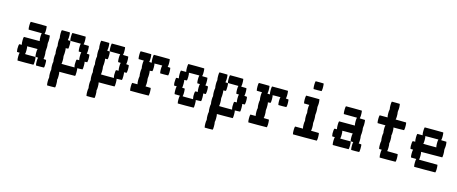

<svg xmlns="http://www.w3.org/2000/svg" viewBox="-44 -1153 4658 1956"><g transform="rotate(15 2285.5 -175.0)"><path d="M141.6 -380.4 142.6 -383.3H226.1Q309.1 -383.3 310.1 -382.3Q313 -377.4 314 -353.5Q314.9 -329.6 313 -315.9Q310.5 -302.2 310.1 -301.3L311.5 -300.8Q312.5 -300.8 314.9 -300.5Q317.4 -300.3 320.8 -300Q324.2 -299.8 328.4 -299.8Q332.5 -299.8 336.9 -299.8Q364.7 -299.8 365.7 -298.8Q368.2 -294.4 369.4 -270.3Q370.6 -246.1 368.7 -233.9Q368.2 -232.4 367.7 -228.8Q367.2 -225.1 367.2 -224.1Q365.7 -214.8 366.7 -210.4Q369.6 -197.3 369.4 -174.8Q369.1 -152.3 366.7 -139.6Q365.7 -133.3 366.7 -127Q370.1 -112.3 369.6 -84.5Q369.1 -56.6 365.7 -51.3L377.4 -49.8H378.9Q392.6 -49.8 393.6 -48.8Q398.4 -41 397.5 -2.9Q396.5 28.8 393.1 32.2Q392.1 33.2 350.6 33.2L309.1 32.7L308.1 28.8Q304.7 16.6 304.7 -9.8Q304.7 -36.1 308.1 -45.9L309.1 -49.8L295.4 -50.3L281.2 -50.8L280.3 -54.7Q276.9 -67.4 276.9 -93.3Q276.9 -119.1 280.3 -129.4L281.7 -133.3H226.1Q219.7 -133.3 213.4 -133.3Q207 -133.3 201.7 -133.3Q196.3 -133.3 191.4 -133.1Q186.5 -132.8 182.9 -132.8Q179.2 -132.8 176.3 -132.8Q173.3 -132.8 171.9 -132.8L170.9 -132.3Q175.3 -124.5 175.3 -92.3Q175.3 -59.1 170.9 -51.3Q170.4 -50.8 177.7 -50.5Q185.1 -50.3 198.5 -50Q211.9 -49.8 226.1 -49.8H281.7L282.7 -46.9Q286.6 -37.1 286.1 -4.4Q285.6 28.3 281.7 32.2Q280.8 33.2 197.8 33.2L114.3 32.7L113.3 28.8Q109.9 16.1 110.1 -10Q110.4 -36.1 113.8 -45.9L114.7 -49.8L100.6 -50.3L86.9 -50.8L85.4 -54.7Q79.6 -75.7 83.5 -114.3Q85 -128.9 86.9 -131.1Q88.9 -133.3 101.1 -133.3H114.7L113.8 -137.7Q110.4 -151.4 110.4 -177.7Q110.4 -204.1 113.8 -213.4L115.2 -216.8H198.2H281.2L280.3 -221.2Q276.9 -234.4 276.9 -260.3Q276.9 -286.1 280.3 -296.4L281.7 -299.8L211.9 -300.3L142.1 -300.8L141.1 -304.7Q137.7 -317.4 137.9 -344.5Q138.2 -371.6 141.6 -380.4Z M469.7 -380.4 471.2 -383.3H512.7Q554.2 -383.3 555.2 -382.3Q558.1 -377.4 559.1 -353.5Q560.1 -329.6 557.6 -315.9Q557.1 -313.5 556.9 -311.5Q556.6 -309.6 556.4 -308.3Q556.2 -307.1 555.9 -305.9Q555.7 -304.7 555.7 -304Q555.7 -303.2 555.7 -302.7Q555.7 -302.2 555.2 -301.8V-301.3L566.9 -299.8H568.4Q569.8 -299.8 572.8 -299.8Q579.6 -299.8 581.1 -299.6Q582.5 -299.3 583.5 -296.9Q585.9 -290.5 586.7 -267.6Q587.4 -244.6 585.4 -232.4Q584 -220.7 582.5 -217.8Q581.5 -216.8 568.4 -216.8Q555.2 -216.8 555.2 -215.3Q558.6 -210 558.8 -181.9Q559.1 -153.8 556.2 -139.6Q555.2 -133.3 556.2 -127Q559.6 -112.3 559.1 -84.5Q558.6 -56.6 555.2 -51.3Q554.7 -50.8 563.7 -50.5Q572.8 -50.3 589.4 -50Q606 -49.8 623.5 -49.8H692.9L691.9 -54.7Q685.5 -77.6 689.5 -114.3Q690.9 -128.9 692.9 -131.1Q694.8 -133.3 707 -133.3H720.7L719.7 -137.7Q716.3 -150.9 716.3 -176.8Q716.3 -202.6 719.7 -212.9L720.7 -216.3L707 -216.8L692.9 -217.3L691.9 -221.2Q688.5 -233.4 688.5 -259.8Q688.5 -286.1 691.9 -296.4L693.4 -299.8L637.2 -300.3L581.5 -300.8L580.6 -304.7Q577.1 -317.4 577.4 -344.5Q577.6 -371.6 581.1 -380.4L582 -383.3H651.4Q720.7 -383.3 721.7 -382.3Q724.6 -377.4 725.6 -353.5Q726.6 -329.6 724.6 -315.9Q722.2 -302.2 721.7 -301.3L723.1 -300.8Q724.1 -300.8 726.6 -300.5Q729 -300.3 732.4 -300Q735.8 -299.8 740 -299.8Q744.1 -299.8 748.5 -299.8Q776.4 -299.8 777.3 -298.8Q780.3 -293.9 781.2 -270Q782.2 -246.1 780.3 -232.4Q777.8 -218.8 777.3 -217.8Q776.4 -216.8 790.5 -216.8Q803.7 -216.8 805.2 -215.3Q808.1 -210.4 809.1 -186.8Q810.1 -163.1 807.6 -149.4Q806.6 -144.5 806.2 -140.9Q805.7 -137.2 805.4 -136Q805.2 -134.8 805.2 -134.3Q804.2 -133.3 790.5 -133.3Q776.4 -133.3 777.3 -132.3Q781.2 -125.5 781.2 -92.3Q781.2 -58.1 777.3 -51.3Q775.9 -49.8 748.5 -49.8Q741.2 -49.8 734.9 -49.6Q728.5 -49.3 725.1 -48.8H721.7Q725.6 -42 725.6 -8.8Q725.6 25.4 721.7 32.2Q720.7 33.2 637.7 33.2H554.7L555.7 37.6Q559.1 49.3 558.8 79.3Q558.6 109.4 555.2 115.2Q554.7 115.7 554.9 117.4Q555.2 119.1 555.7 121.1Q559.1 133.8 558.8 164.3Q558.6 194.8 554.7 198.7Q553.7 199.7 512.2 199.7L470.7 199.2L469.7 195.3Q466.3 182.6 466.3 156.5Q466.3 130.4 469.7 120.6Q470.7 116.7 469.7 112.3Q466.3 99.1 466.3 73.2Q466.3 47.4 469.7 37.1Q470.7 33.2 469.7 28.8Q466.3 15.6 466.3 -10Q466.3 -35.6 469.7 -45.9Q470.7 -49.8 469.7 -54.7Q466.3 -67.9 466.3 -93.5Q466.3 -119.1 469.7 -129.4Q470.7 -133.3 469.7 -137.7Q466.3 -150.9 466.3 -176.8Q466.3 -202.6 469.7 -212.9Q470.7 -216.8 469.7 -221.2Q466.3 -234.4 466.3 -260Q466.3 -285.6 469.7 -295.9Q470.7 -299.8 469.7 -304.7Q466.3 -318.4 466.3 -344.7Q466.3 -371.1 469.7 -380.4Z M885.3 -380.4 886.7 -383.3H928.2Q969.7 -383.3 970.7 -382.3Q973.6 -377.4 974.6 -353.5Q975.6 -329.6 973.1 -315.9Q972.7 -313.5 972.4 -311.5Q972.2 -309.6 971.9 -308.3Q971.7 -307.1 971.4 -305.9Q971.2 -304.7 971.2 -304Q971.2 -303.2 971.2 -302.7Q971.2 -302.2 970.7 -301.8V-301.3L982.4 -299.8H983.9Q985.4 -299.8 988.3 -299.8Q995.1 -299.8 996.6 -299.6Q998 -299.3 999 -296.9Q1001.5 -290.5 1002.2 -267.6Q1002.9 -244.6 1001 -232.4Q999.5 -220.7 998 -217.8Q997.1 -216.8 983.9 -216.8Q970.7 -216.8 970.7 -215.3Q974.1 -210 974.4 -181.9Q974.6 -153.8 971.7 -139.6Q970.7 -133.3 971.7 -127Q975.1 -112.3 974.6 -84.5Q974.1 -56.6 970.7 -51.3Q970.2 -50.8 979.2 -50.5Q988.3 -50.3 1004.9 -50Q1021.5 -49.8 1039.1 -49.8H1108.4L1107.4 -54.7Q1101.1 -77.6 1105 -114.3Q1106.4 -128.9 1108.4 -131.1Q1110.4 -133.3 1122.6 -133.3H1136.2L1135.3 -137.7Q1131.8 -150.9 1131.8 -176.8Q1131.8 -202.6 1135.3 -212.9L1136.2 -216.3L1122.6 -216.8L1108.4 -217.3L1107.4 -221.2Q1104 -233.4 1104 -259.8Q1104 -286.1 1107.4 -296.4L1108.9 -299.8L1052.7 -300.3L997.1 -300.8L996.1 -304.7Q992.7 -317.4 992.9 -344.5Q993.2 -371.6 996.6 -380.4L997.6 -383.3H1066.9Q1136.2 -383.3 1137.2 -382.3Q1140.1 -377.4 1141.1 -353.5Q1142.1 -329.6 1140.1 -315.9Q1137.7 -302.2 1137.2 -301.3L1138.7 -300.8Q1139.6 -300.8 1142.1 -300.5Q1144.5 -300.3 1147.9 -300Q1151.4 -299.8 1155.5 -299.8Q1159.7 -299.8 1164.1 -299.8Q1191.9 -299.8 1192.9 -298.8Q1195.8 -293.9 1196.8 -270Q1197.8 -246.1 1195.8 -232.4Q1193.4 -218.8 1192.9 -217.8Q1191.9 -216.8 1206.1 -216.8Q1219.2 -216.8 1220.7 -215.3Q1223.6 -210.4 1224.6 -186.8Q1225.6 -163.1 1223.1 -149.4Q1222.2 -144.5 1221.7 -140.9Q1221.2 -137.2 1220.9 -136Q1220.7 -134.8 1220.7 -134.3Q1219.7 -133.3 1206.1 -133.3Q1191.9 -133.3 1192.9 -132.3Q1196.8 -125.5 1196.8 -92.3Q1196.8 -58.1 1192.9 -51.3Q1191.4 -49.8 1164.1 -49.8Q1156.7 -49.8 1150.4 -49.6Q1144 -49.3 1140.6 -48.8H1137.2Q1141.1 -42 1141.1 -8.8Q1141.1 25.4 1137.2 32.2Q1136.2 33.2 1053.2 33.2H970.2L971.2 37.6Q974.6 49.3 974.4 79.3Q974.1 109.4 970.7 115.2Q970.2 115.7 970.5 117.4Q970.7 119.1 971.2 121.1Q974.6 133.8 974.4 164.3Q974.1 194.8 970.2 198.7Q969.2 199.7 927.7 199.7L886.2 199.2L885.3 195.3Q881.8 182.6 881.8 156.5Q881.8 130.4 885.3 120.6Q886.2 116.7 885.3 112.3Q881.8 99.1 881.8 73.2Q881.8 47.4 885.3 37.1Q886.2 33.2 885.3 28.8Q881.8 15.6 881.8 -10Q881.8 -35.6 885.3 -45.9Q886.2 -49.8 885.3 -54.7Q881.8 -67.9 881.8 -93.5Q881.8 -119.1 885.3 -129.4Q886.2 -133.3 885.3 -137.7Q881.8 -150.9 881.8 -176.8Q881.8 -202.6 885.3 -212.9Q886.2 -216.8 885.3 -221.2Q881.8 -234.4 881.8 -260Q881.8 -285.6 885.3 -295.9Q886.2 -299.8 885.3 -304.7Q881.8 -318.4 881.8 -344.7Q881.8 -371.1 885.3 -380.4Z M1300.8 -380.4 1302.2 -383.3H1357.4Q1412.6 -383.3 1413.6 -382.3Q1416.5 -377.4 1417.5 -353.5Q1418.5 -329.6 1416.5 -315.9Q1414.1 -302.2 1413.6 -301.3L1425.3 -299.8H1426.8H1440.9L1439.5 -304.7Q1436 -317.9 1436.3 -344.5Q1436.5 -371.1 1439.9 -380.4L1440.9 -383.3H1524.4Q1607.4 -383.3 1608.4 -382.3Q1611.3 -377.4 1612.3 -353.5Q1613.3 -329.6 1611.3 -315.9Q1608.9 -302.2 1608.4 -301.3L1620.1 -299.8H1621.6Q1635.3 -299.8 1636.2 -298.8Q1639.2 -293.9 1640.1 -270Q1641.1 -246.1 1639.2 -232.4Q1636.7 -218.8 1635.7 -217.8Q1634.8 -216.8 1593.3 -216.8L1551.8 -217.3L1550.8 -221.2Q1547.4 -233.4 1547.4 -259.8Q1547.4 -286.1 1550.8 -295.9L1551.8 -299.8H1510.3Q1499 -299.8 1489.5 -299.6Q1480 -299.3 1474.6 -298.8H1469.2Q1473.6 -291 1473.6 -258.3Q1473.6 -225.6 1469.2 -217.8Q1468.3 -216.8 1454.6 -216.8Q1441.4 -216.8 1441.4 -215.3Q1444.8 -210 1445.3 -181.9Q1445.8 -153.8 1442.9 -139.6Q1441.9 -133.3 1442.9 -127Q1446.3 -112.3 1445.8 -84.5Q1445.3 -56.6 1441.4 -51.3L1442.9 -50.8Q1443.8 -50.8 1446.5 -50.5Q1449.2 -50.3 1452.4 -50Q1455.6 -49.8 1460 -49.8Q1464.4 -49.8 1468.8 -49.8Q1496.1 -49.8 1497.1 -48.8Q1499.5 -44.4 1500.7 -20.3Q1502 3.9 1500 16.1Q1499.5 17.6 1499 21.2Q1498.5 24.9 1498.5 25.9Q1497.6 31.2 1496.6 32.2Q1495.6 33.2 1398.4 33.2L1301.8 32.7L1300.8 28.8Q1297.4 16.6 1297.4 -10.7Q1297.4 -38.1 1300.8 -46.9L1302.2 -49.8H1329.6H1357.4L1356.4 -54.7Q1353 -67.9 1353 -93.5Q1353 -119.1 1356.4 -129.4Q1357.4 -133.3 1356.4 -137.7Q1353 -150.9 1353 -176.8Q1353 -202.6 1356.4 -212.9Q1357.4 -216.8 1356.4 -221.2Q1353 -234.4 1353 -260.3Q1353 -286.1 1356.4 -296.4L1357.4 -299.8L1329.6 -300.3L1301.8 -300.8L1300.8 -304.7Q1297.4 -317.4 1297.4 -344.5Q1297.4 -371.6 1300.8 -380.4Z M1803.7 -380.4 1804.7 -383.3H1888.2Q1971.2 -383.3 1972.2 -382.3Q1975.1 -377.4 1976.1 -353.5Q1977.1 -329.6 1975.1 -315.9Q1972.7 -302.2 1972.2 -301.3L1973.6 -300.8Q1974.6 -300.8 1977.1 -300.5Q1979.5 -300.3 1982.9 -300Q1986.3 -299.8 1990.5 -299.8Q1994.6 -299.8 1999 -299.8Q2026.9 -299.8 2027.8 -298.8Q2030.8 -293.9 2031.7 -270Q2032.7 -246.1 2030.8 -232.4Q2028.3 -218.8 2027.8 -217.8Q2026.9 -216.8 2041 -216.8Q2054.2 -216.8 2055.7 -215.3Q2058.6 -210.4 2059.6 -186.8Q2060.5 -163.1 2058.1 -149.4Q2057.1 -144.5 2056.6 -140.9Q2056.2 -137.2 2055.9 -136Q2055.7 -134.8 2055.7 -134.3Q2054.7 -133.3 2041 -133.3Q2026.9 -133.3 2027.8 -132.3Q2031.7 -125.5 2031.7 -92.3Q2031.7 -58.1 2027.8 -51.3Q2026.4 -49.8 1999 -49.8Q1991.7 -49.8 1985.4 -49.6Q1979 -49.3 1975.6 -48.8H1972.2Q1976.1 -42 1975.8 -6.8Q1975.6 28.3 1971.7 32.2Q1970.7 33.2 1887.7 33.2L1804.2 32.7L1803.2 28.8Q1799.8 16.1 1800 -10.3Q1800.3 -36.6 1803.7 -46.4L1804.7 -49.8L1776.9 -50.3L1749 -50.8L1747.6 -54.7Q1744.1 -67.4 1744.4 -93.5Q1744.6 -119.6 1748 -129.4L1749 -133.3L1735.4 -133.8H1721.2L1720.2 -137.7Q1713.9 -160.2 1717.8 -197.8Q1719.2 -212.4 1721.2 -214.6Q1723.1 -216.8 1735.4 -216.8H1749L1748 -221.2Q1744.6 -234.9 1744.6 -261.2Q1744.6 -287.6 1748 -296.9L1749.5 -299.8H1776.9H1804.7L1803.2 -304.7Q1799.8 -317.9 1800 -344.5Q1800.3 -371.1 1803.7 -380.4ZM1942.4 -296.4 1943.8 -299.8H1888.2Q1881.8 -299.8 1875.5 -299.8Q1869.1 -299.8 1863.8 -299.8Q1858.4 -299.8 1853.5 -299.6Q1848.6 -299.3 1845 -299.3Q1841.3 -299.3 1838.4 -299.3Q1835.4 -299.3 1834 -298.8H1833Q1837.4 -291 1837.4 -258.8Q1837.4 -225.6 1833 -217.8Q1832 -216.8 1818.8 -216.8Q1805.7 -216.8 1805.7 -215.3Q1809.6 -208.5 1809.6 -175.8Q1809.6 -141.1 1805.7 -134.3Q1804.7 -133.3 1818.8 -133.3Q1832 -133.3 1833 -132.3Q1835.9 -127.4 1836.9 -103.5Q1837.9 -79.6 1835.9 -65.9Q1833.5 -52.2 1833 -51.3Q1832.5 -50.8 1839.8 -50.5Q1847.2 -50.3 1860.6 -50Q1874 -49.8 1888.2 -49.8H1943.4L1942.4 -54.7Q1936 -77.6 1939.9 -114.3Q1941.4 -128.9 1943.4 -131.1Q1945.3 -133.3 1957.5 -133.3H1971.2L1970.2 -137.7Q1966.8 -150.9 1966.8 -176.8Q1966.8 -202.6 1970.2 -212.9L1971.2 -216.3L1957.5 -216.8L1943.4 -217.3L1942.4 -221.2Q1939 -233.4 1939 -259.8Q1939 -286.1 1942.4 -296.4Z M2131.8 -380.4 2133.3 -383.3H2174.8Q2216.3 -383.3 2217.3 -382.3Q2220.2 -377.4 2221.2 -353.5Q2222.2 -329.6 2219.7 -315.9Q2219.2 -313.5 2219 -311.5Q2218.8 -309.6 2218.5 -308.3Q2218.3 -307.1 2218 -305.9Q2217.8 -304.7 2217.8 -304Q2217.8 -303.2 2217.8 -302.7Q2217.8 -302.2 2217.3 -301.8V-301.3L2229 -299.8H2230.5Q2231.9 -299.8 2234.9 -299.8Q2241.7 -299.8 2243.2 -299.6Q2244.6 -299.3 2245.6 -296.9Q2248 -290.5 2248.8 -267.6Q2249.5 -244.6 2247.6 -232.4Q2246.1 -220.7 2244.6 -217.8Q2243.7 -216.8 2230.5 -216.8Q2217.3 -216.8 2217.3 -215.3Q2220.7 -210 2220.9 -181.9Q2221.2 -153.8 2218.3 -139.6Q2217.3 -133.3 2218.3 -127Q2221.7 -112.3 2221.2 -84.5Q2220.7 -56.6 2217.3 -51.3Q2216.8 -50.8 2225.8 -50.5Q2234.9 -50.3 2251.5 -50Q2268.1 -49.8 2285.6 -49.8H2355L2354 -54.7Q2347.7 -77.6 2351.6 -114.3Q2353 -128.9 2355 -131.1Q2356.9 -133.3 2369.1 -133.3H2382.8L2381.8 -137.7Q2378.4 -150.9 2378.4 -176.8Q2378.4 -202.6 2381.8 -212.9L2382.8 -216.3L2369.1 -216.8L2355 -217.3L2354 -221.2Q2350.6 -233.4 2350.6 -259.8Q2350.6 -286.1 2354 -296.4L2355.5 -299.8L2299.3 -300.3L2243.7 -300.8L2242.7 -304.7Q2239.3 -317.4 2239.5 -344.5Q2239.7 -371.6 2243.2 -380.4L2244.1 -383.3H2313.5Q2382.8 -383.3 2383.8 -382.3Q2386.7 -377.4 2387.7 -353.5Q2388.7 -329.6 2386.7 -315.9Q2384.3 -302.2 2383.8 -301.3L2385.3 -300.8Q2386.2 -300.8 2388.7 -300.5Q2391.1 -300.3 2394.5 -300Q2397.9 -299.8 2402.1 -299.8Q2406.2 -299.8 2410.6 -299.8Q2438.5 -299.8 2439.5 -298.8Q2442.4 -293.9 2443.4 -270Q2444.3 -246.1 2442.4 -232.4Q2439.9 -218.8 2439.5 -217.8Q2438.5 -216.8 2452.6 -216.8Q2465.8 -216.8 2467.3 -215.3Q2470.2 -210.4 2471.2 -186.8Q2472.2 -163.1 2469.7 -149.4Q2468.8 -144.5 2468.3 -140.9Q2467.8 -137.2 2467.5 -136Q2467.3 -134.8 2467.3 -134.3Q2466.3 -133.3 2452.6 -133.3Q2438.5 -133.3 2439.5 -132.3Q2443.4 -125.5 2443.4 -92.3Q2443.4 -58.1 2439.5 -51.3Q2438 -49.8 2410.6 -49.8Q2403.3 -49.8 2397 -49.6Q2390.6 -49.3 2387.2 -48.8H2383.8Q2387.7 -42 2387.7 -8.8Q2387.7 25.4 2383.8 32.2Q2382.8 33.2 2299.8 33.2H2216.8L2217.8 37.6Q2221.2 49.3 2220.9 79.3Q2220.7 109.4 2217.3 115.2Q2216.8 115.7 2217 117.4Q2217.3 119.1 2217.8 121.1Q2221.2 133.8 2220.9 164.3Q2220.7 194.8 2216.8 198.7Q2215.8 199.7 2174.3 199.7L2132.8 199.2L2131.8 195.3Q2128.4 182.6 2128.4 156.5Q2128.4 130.4 2131.8 120.6Q2132.8 116.7 2131.8 112.3Q2128.4 99.1 2128.4 73.2Q2128.4 47.4 2131.8 37.1Q2132.8 33.2 2131.8 28.8Q2128.4 15.6 2128.4 -10Q2128.4 -35.6 2131.8 -45.9Q2132.8 -49.8 2131.8 -54.7Q2128.4 -67.9 2128.4 -93.5Q2128.4 -119.1 2131.8 -129.4Q2132.8 -133.3 2131.8 -137.7Q2128.4 -150.9 2128.4 -176.8Q2128.4 -202.6 2131.8 -212.9Q2132.8 -216.8 2131.8 -221.2Q2128.4 -234.4 2128.4 -260Q2128.4 -285.6 2131.8 -295.9Q2132.8 -299.8 2131.8 -304.7Q2128.4 -318.4 2128.4 -344.7Q2128.4 -371.1 2131.8 -380.4Z M2547.4 -380.4 2548.8 -383.3H2604Q2659.2 -383.3 2660.2 -382.3Q2663.1 -377.4 2664.1 -353.5Q2665 -329.6 2663.1 -315.9Q2660.6 -302.2 2660.2 -301.3L2671.9 -299.8H2673.3H2687.5L2686 -304.7Q2682.6 -317.9 2682.9 -344.5Q2683.1 -371.1 2686.5 -380.4L2687.5 -383.3H2771Q2854 -383.3 2855 -382.3Q2857.9 -377.4 2858.9 -353.5Q2859.9 -329.6 2857.9 -315.9Q2855.5 -302.2 2855 -301.3L2866.7 -299.8H2868.2Q2881.8 -299.8 2882.8 -298.8Q2885.7 -293.9 2886.7 -270Q2887.7 -246.1 2885.7 -232.4Q2883.3 -218.8 2882.3 -217.8Q2881.3 -216.8 2839.8 -216.8L2798.3 -217.3L2797.4 -221.2Q2793.9 -233.4 2793.9 -259.8Q2793.9 -286.1 2797.4 -295.9L2798.3 -299.8H2756.8Q2745.6 -299.8 2736.1 -299.6Q2726.6 -299.3 2721.2 -298.8H2715.8Q2720.2 -291 2720.2 -258.3Q2720.2 -225.6 2715.8 -217.8Q2714.8 -216.8 2701.2 -216.8Q2688 -216.8 2688 -215.3Q2691.4 -210 2691.9 -181.9Q2692.4 -153.8 2689.5 -139.6Q2688.5 -133.3 2689.5 -127Q2692.9 -112.3 2692.4 -84.5Q2691.9 -56.6 2688 -51.3L2689.5 -50.8Q2690.4 -50.8 2693.1 -50.5Q2695.8 -50.3 2699 -50Q2702.1 -49.8 2706.5 -49.8Q2710.9 -49.8 2715.3 -49.8Q2742.7 -49.8 2743.7 -48.8Q2746.1 -44.4 2747.3 -20.3Q2748.5 3.9 2746.6 16.1Q2746.1 17.6 2745.6 21.2Q2745.1 24.9 2745.1 25.9Q2744.1 31.2 2743.2 32.2Q2742.2 33.2 2645 33.2L2548.3 32.7L2547.4 28.8Q2543.9 16.6 2543.9 -10.7Q2543.9 -38.1 2547.4 -46.9L2548.8 -49.8H2576.2H2604L2603 -54.7Q2599.6 -67.9 2599.6 -93.5Q2599.6 -119.1 2603 -129.4Q2604 -133.3 2603 -137.7Q2599.6 -150.9 2599.6 -176.8Q2599.6 -202.6 2603 -212.9Q2604 -216.8 2603 -221.2Q2599.6 -234.4 2599.6 -260.3Q2599.6 -286.1 2603 -296.4L2604 -299.8L2576.2 -300.3L2548.3 -300.8L2547.4 -304.7Q2543.9 -317.4 2543.9 -344.5Q2543.9 -371.6 2547.4 -380.4Z M3046.4 -380.4 3047.4 -383.3H3117.2Q3186 -383.3 3187 -382.3Q3187.5 -381.8 3188.5 -376.5Q3194.8 -341.3 3188.5 -306.2Q3187.5 -299.8 3188.5 -293.9Q3190.9 -281.2 3190.9 -258.3Q3190.9 -235.4 3188.5 -223.1Q3187.5 -216.8 3188.5 -210.4Q3190.9 -197.8 3190.9 -175Q3190.9 -152.3 3188.5 -139.6Q3187.5 -133.3 3188.5 -127Q3191.9 -112.3 3191.4 -84.5Q3190.9 -56.6 3187 -51.3L3189 -50.8Q3190.9 -50.8 3194.8 -50.5Q3198.7 -50.3 3203.6 -50Q3208.5 -49.8 3215.1 -49.8Q3221.7 -49.8 3228 -49.8Q3269.5 -49.8 3270.5 -48.8Q3273.4 -43.9 3274.4 -20Q3275.4 3.9 3273.4 17.6Q3271 31.2 3270 32.2Q3269 33.2 3144 33.2L3019 32.7L3018.1 28.8Q3014.6 16.1 3014.9 -11Q3015.1 -38.1 3018.6 -46.9L3020 -49.8H3061.5H3103L3101.6 -54.7Q3098.1 -67.9 3098.1 -93.5Q3098.1 -119.1 3101.6 -129.4Q3102.5 -133.3 3101.6 -137.7Q3098.1 -150.9 3098.1 -176.8Q3098.1 -202.6 3101.6 -212.9Q3102.5 -216.8 3101.6 -221.2Q3098.1 -234.4 3098.1 -260.3Q3098.1 -286.1 3101.6 -296.4L3103 -299.8L3075.2 -300.3L3046.9 -300.8L3045.9 -304.7Q3042.5 -317.4 3042.7 -344.5Q3043 -371.6 3046.4 -380.4ZM3102.1 -546.9 3103 -549.8H3144.5Q3186 -549.8 3187 -548.8Q3189.5 -544.4 3190.7 -520.3Q3191.9 -496.1 3189.9 -483.9Q3189.5 -482.4 3189 -478.8Q3188.5 -475.1 3188.5 -474.1Q3187.5 -468.8 3186.5 -467.8Q3185.5 -466.8 3144 -466.8L3102.5 -467.3L3101.6 -471.2Q3098.1 -483.9 3098.4 -511Q3098.6 -538.1 3102.1 -546.9Z M3465.8 -380.4 3466.8 -383.3H3550.3Q3633.3 -383.3 3634.3 -382.3Q3637.2 -377.4 3638.2 -353.5Q3639.2 -329.6 3637.2 -315.9Q3634.8 -302.2 3634.3 -301.3L3635.7 -300.8Q3636.7 -300.8 3639.2 -300.5Q3641.6 -300.3 3645 -300Q3648.4 -299.8 3652.6 -299.8Q3656.7 -299.8 3661.1 -299.8Q3689 -299.8 3689.9 -298.8Q3692.4 -294.4 3693.6 -270.3Q3694.8 -246.1 3692.9 -233.9Q3692.4 -232.4 3691.9 -228.8Q3691.4 -225.1 3691.4 -224.1Q3689.9 -214.8 3690.9 -210.4Q3693.8 -197.3 3693.6 -174.8Q3693.4 -152.3 3690.9 -139.6Q3689.9 -133.3 3690.9 -127Q3694.3 -112.3 3693.8 -84.5Q3693.4 -56.6 3689.9 -51.3L3701.7 -49.8H3703.1Q3716.8 -49.8 3717.8 -48.8Q3722.7 -41 3721.7 -2.9Q3720.7 28.8 3717.3 32.2Q3716.3 33.2 3674.8 33.2L3633.3 32.7L3632.3 28.8Q3628.9 16.6 3628.9 -9.8Q3628.9 -36.1 3632.3 -45.9L3633.3 -49.8L3619.6 -50.3L3605.5 -50.8L3604.5 -54.7Q3601.1 -67.4 3601.1 -93.3Q3601.1 -119.1 3604.5 -129.4L3606 -133.3H3550.3Q3543.9 -133.3 3537.6 -133.3Q3531.2 -133.3 3525.9 -133.3Q3520.5 -133.3 3515.6 -133.1Q3510.7 -132.8 3507.1 -132.8Q3503.4 -132.8 3500.5 -132.8Q3497.6 -132.8 3496.1 -132.8L3495.1 -132.3Q3499.5 -124.5 3499.5 -92.3Q3499.5 -59.1 3495.1 -51.3Q3494.6 -50.8 3502 -50.5Q3509.3 -50.3 3522.7 -50Q3536.1 -49.8 3550.3 -49.8H3606L3606.9 -46.9Q3610.8 -37.1 3610.4 -4.4Q3609.9 28.3 3606 32.2Q3605 33.2 3522 33.2L3438.5 32.7L3437.5 28.8Q3434.1 16.1 3434.3 -10Q3434.6 -36.1 3438 -45.9L3439 -49.8L3424.8 -50.3L3411.1 -50.8L3409.7 -54.7Q3403.8 -75.7 3407.7 -114.3Q3409.2 -128.9 3411.1 -131.1Q3413.1 -133.3 3425.3 -133.3H3439L3438 -137.7Q3434.6 -151.4 3434.6 -177.7Q3434.6 -204.1 3438 -213.4L3439.5 -216.8H3522.5H3605.5L3604.5 -221.2Q3601.1 -234.4 3601.1 -260.3Q3601.1 -286.1 3604.5 -296.4L3606 -299.8L3536.1 -300.3L3466.3 -300.8L3465.3 -304.7Q3461.9 -317.4 3462.2 -344.5Q3462.4 -371.6 3465.8 -380.4Z M3905.3 -546.9 3906.2 -549.8H3948.2Q3989.3 -549.8 3990.2 -548.8Q3990.7 -548.3 3991.7 -543Q3998 -507.8 3991.7 -473.1Q3990.7 -466.3 3991.7 -460.4Q3995.1 -445.8 3994.6 -417.7Q3994.1 -389.6 3990.2 -384.3L3997.6 -383.8Q4004.4 -383.8 4017.1 -383.5Q4029.8 -383.3 4044.9 -383.3Q4100.6 -383.3 4101.6 -382.3Q4104.5 -377.4 4105.5 -353.5Q4106.4 -329.6 4104.5 -315.9Q4102.1 -302.2 4101.6 -301.3Q4100.1 -299.8 4045.4 -299.8H3989.7L3991.2 -295.4Q3994.6 -283.7 3994.4 -253.9Q3994.1 -224.1 3990.7 -218.3Q3990.2 -217.8 3990.5 -216.1Q3990.7 -214.4 3991.2 -212.4Q3994.6 -200.7 3994.4 -170.7Q3994.1 -140.6 3990.7 -134.8Q3990.2 -134.3 3990.5 -132.6Q3990.7 -130.9 3991.2 -128.9Q3994.6 -116.7 3994.1 -86.9Q3993.7 -57.1 3990.2 -51.3Q3989.7 -50.8 3996.8 -50.5Q4003.9 -50.3 4017.3 -50Q4030.8 -49.8 4044.9 -49.8Q4100.6 -49.8 4101.6 -48.8Q4104.5 -43.9 4105.5 -20Q4106.4 3.9 4104.5 17.6Q4102.1 31.2 4101.1 32.2Q4100.1 33.2 4016.6 33.2L3933.6 32.7L3932.6 28.8Q3929.2 16.6 3929.2 -9.8Q3929.2 -36.1 3932.6 -45.9L3934.1 -49.8L3919.9 -50.3L3905.8 -50.8L3904.8 -54.7Q3901.4 -67.4 3901.4 -93.5Q3901.4 -119.6 3904.8 -129.4Q3905.8 -134.3 3905.3 -137.7Q3901.9 -150.9 3901.6 -176.8Q3901.4 -202.6 3904.8 -212.9Q3905.8 -217.8 3905.3 -221.2Q3901.9 -234.4 3901.6 -260.3Q3901.4 -286.1 3904.8 -296.4L3906.2 -299.8L3864.3 -300.3L3822.8 -300.8L3821.3 -304.7Q3817.9 -317.4 3818.1 -344.5Q3818.4 -371.6 3821.8 -380.4L3823.2 -383.3H3864.7H3906.2L3904.8 -387.7Q3901.4 -400.9 3901.4 -426.8Q3901.4 -452.6 3904.8 -462.9Q3905.8 -467.8 3905.3 -471.2Q3901.9 -484.9 3901.9 -511.2Q3901.9 -537.6 3905.3 -546.9Z M4296.9 -380.4 4297.9 -383.3H4395Q4492.2 -383.3 4493.2 -382.3Q4496.1 -377.4 4497.1 -353.5Q4498 -329.6 4496.1 -315.9Q4493.7 -302.2 4493.2 -301.3L4494.1 -300.8Q4495.6 -300.8 4498 -300.5Q4500.5 -300.3 4503.9 -300Q4507.3 -299.8 4511.5 -299.8Q4515.6 -299.8 4520 -299.8Q4547.9 -299.8 4548.8 -298.8Q4549.3 -298.3 4550.3 -293Q4556.6 -259.3 4549.8 -223.1Q4548.8 -216.3 4549.8 -210.4Q4553.2 -195.8 4552.7 -167.7Q4552.2 -139.6 4548.8 -134.3Q4547.9 -133.3 4437 -133.3Q4424.3 -133.3 4411.6 -133.3Q4398.9 -133.3 4388.2 -133.3Q4377.4 -133.3 4367.7 -133.1Q4357.9 -132.8 4350.3 -132.8Q4342.8 -132.8 4337.4 -132.8Q4332 -132.8 4329.1 -132.8L4326.2 -132.3Q4330.6 -124.5 4330.6 -92.3Q4330.6 -59.1 4326.2 -51.3Q4325.7 -50.8 4338.4 -50.5Q4351.1 -50.3 4374.5 -50Q4397.9 -49.8 4422.9 -49.8Q4520 -49.8 4521 -48.8Q4523.9 -43.9 4524.9 -20Q4525.9 3.9 4523.9 17.6Q4521.5 31.2 4520.5 32.2Q4519.5 33.2 4408.7 33.2L4297.4 32.7L4296.4 28.8Q4293 16.1 4293.2 -10.3Q4293.5 -36.6 4296.9 -46.4L4297.9 -49.8L4270 -50.3L4242.2 -50.8L4240.7 -54.7Q4237.3 -67.4 4237.5 -93.5Q4237.8 -119.6 4241.2 -129.4L4242.2 -133.3L4228.5 -133.8H4214.4L4213.4 -137.7Q4207 -160.2 4210.9 -197.8Q4212.4 -212.4 4214.4 -214.6Q4216.3 -216.8 4228.5 -216.8H4242.2L4241.2 -221.2Q4237.8 -234.9 4237.8 -261.2Q4237.8 -287.6 4241.2 -296.9L4242.7 -299.8H4270H4297.9L4296.4 -304.7Q4293 -317.9 4293.2 -344.5Q4293.5 -371.1 4296.9 -380.4ZM4463.4 -295.9 4464.4 -299.8H4395Q4383.8 -299.8 4373.3 -299.8Q4362.8 -299.8 4354.2 -299.6Q4345.7 -299.3 4339.4 -299.3Q4333 -299.3 4329.6 -298.8H4326.2Q4330.6 -291 4330.6 -258.8Q4330.6 -225.6 4326.2 -217.8H4335Q4344.2 -217.3 4360.4 -217Q4376.5 -216.8 4395 -216.8H4464.4L4463.4 -221.2Q4460 -234.4 4460 -260Q4460 -285.6 4463.4 -295.9Z"/></g></svg>

Font: VT323
Style: Regular
Weight: 400
Monospace: yes
Version: Version 001.002